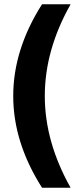

<svg xmlns="http://www.w3.org/2000/svg" viewBox="-20 -770 363 900"><path d="M177 110Q42 -102 42 -320Q42 -538 177 -750H311Q190 -536 190 -320Q190 -105 311 110Z"/></svg>

Font: Txt Sans
Style: Bold
Weight: 700
Designer: Open Source
Foundry: XRLN
Version: Version 1.0